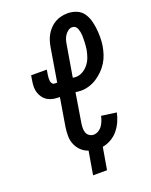

<svg xmlns="http://www.w3.org/2000/svg" viewBox="-161 -828 821 1047"><g transform="rotate(-20 250.0 -304.0)"><path d="M193 135 216 0Q192 -8 174.5 -25Q157 -42 147.5 -65Q138 -88 138 -113.5Q138 -139 142 -166L169 -328H167Q149 -328 132 -331Q115 -334 100.5 -342Q86 -350 75.5 -363.5Q65 -377 59.5 -393Q54 -409 54 -426.5Q54 -444 57 -462L62 -493H153L148 -462Q147 -454 146.5 -445.5Q146 -437 147 -429Q148 -421 153.5 -414Q159 -407 167 -407H182L214 -600Q217 -618 222.5 -636Q228 -654 237.5 -670.5Q247 -687 261 -701.5Q275 -716 292 -725.5Q309 -735 327.5 -739Q346 -743 364 -743Q390 -743 414 -733.5Q438 -724 452.5 -704.5Q467 -685 474 -661.5Q481 -638 484 -612.5Q487 -587 487 -561Q487 -535 483 -509Q479 -486 471.5 -463Q464 -440 451 -419Q438 -398 420 -380Q402 -362 381 -348.5Q360 -335 336.5 -328Q313 -321 290 -321Q282 -321 274 -322Q266 -323 258 -324L230 -152Q228 -139 228 -125Q228 -111 232.5 -99Q237 -87 248 -79.5Q259 -72 273 -72Q287 -72 300.5 -80Q314 -88 322.5 -100.5Q331 -113 336.5 -127Q342 -141 345 -155L432 -143Q427 -118 416 -93Q405 -68 387.5 -46.5Q370 -25 345.5 -11Q321 3 296 7L274 135ZM289 -401Q310 -401 329.5 -412.5Q349 -424 362.5 -441.5Q376 -459 383 -479Q390 -499 394 -520Q395 -530 396.5 -540.5Q398 -551 398 -561.5Q398 -572 398.5 -582Q399 -592 398.5 -602Q398 -612 396 -622Q394 -632 390.5 -641.5Q387 -651 379.5 -657Q372 -663 361 -663Q349 -663 338 -655Q327 -647 319.5 -636Q312 -625 308 -612.5Q304 -600 302 -587L271 -403Q276 -402 280.5 -401.5Q285 -401 289 -401Z"/></g></svg>

Font: Iosevka SS18 Medium
Style: Italic
Weight: 500
Italic angle: -9°
Monospace: yes
Designer: Belleve Invis
Foundry: Belleve Invis
Version: Version 25.1.1; ttfautohint (v1.8.4)